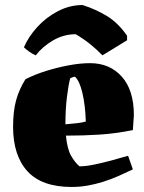

<svg xmlns="http://www.w3.org/2000/svg" viewBox="-20 -732 573 763"><path d="M265 11Q146 11 89 -51.5Q32 -114 32 -228Q32 -290 44 -333.5Q56 -377 81 -417Q118 -436 163 -450Q208 -464 253.5 -472.5Q299 -481 338 -481Q416 -481 464 -427.5Q512 -374 512 -274L508 -215Q438 -201 374.5 -197Q311 -193 242 -193Q247 -140 262.5 -113Q278 -86 296 -71Q321 -71 354.5 -78Q388 -85 423.5 -94.5Q459 -104 489 -113L508 -59Q483 -47 453 -33.5Q423 -20 388 -9Q359 0 328 5.5Q297 11 265 11ZM240 -238Q264 -240 286 -242.5Q308 -245 321 -249Q319 -314 307.5 -362.5Q296 -411 278 -427Q271 -427 259 -421Q252 -395 246 -346.5Q240 -298 240 -238ZM308 -712 314 -710Q358 -696 403 -669.5Q448 -643 485 -590V-572L387 -512Q365 -535 339 -556Q313 -577 281 -596Q233 -596 191 -571.5Q149 -547 122 -512Q110 -517 96.5 -526.5Q83 -536 75 -544Q93 -586 128 -624.5Q163 -663 210 -687.5Q257 -712 308 -712Z"/></svg>

Font: Labrada Black
Style: Regular
Weight: 900
Designer: Mercedes Jáuregui
Foundry: Omnibus-Type Team
Version: Version 1.000; ttfautohint (v1.8.4.7-5d5b)